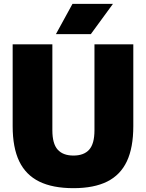

<svg xmlns="http://www.w3.org/2000/svg" viewBox="-20 -971 762 1001"><path d="M46 -313.5V-740H253V-292Q253 -221.5 280.8 -190.8Q308.5 -160 363 -160Q417.5 -160 445 -190.8Q472.5 -221.5 472.5 -292V-740H675V-313.5Q675 -201.5 641.5 -130.2Q608 -59 539 -24.5Q470 10 363 10Q254.5 10 184.5 -24.5Q114.5 -59 80.2 -130.2Q46 -201.5 46 -313.5ZM271.5 -793 358 -951H569L453.5 -793Z"/></svg>

Font: Encode Sans Semi Condensed Black
Style: Regular
Weight: 900
Width: 4
Designer: Multiple Designers
Foundry: Impallari Type
Version: Version 2.000